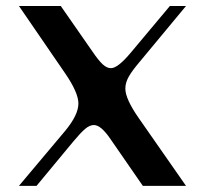

<svg xmlns="http://www.w3.org/2000/svg" viewBox="-20 -603 707 623"><path d="M431.6 -217.8 583.5 0H443.4L338.4 -151.9Q307.6 -197.3 284.7 -197.3Q271 -197.3 256.3 -184.8Q241.7 -172.4 218.8 -145L98.6 0H41.5L190.9 -177.7Q234.4 -230 234.4 -267.1Q234.4 -302.2 191.9 -364.3L41.5 -583.5H177.2L280.8 -434.6Q299.8 -406.7 313.2 -394.3Q326.7 -381.8 339.8 -381.8Q361.8 -381.8 401.9 -429.2L531.2 -583.5H583.5L433.1 -402.3Q408.2 -373 397.5 -353.8Q386.7 -334.5 386.7 -315.4Q386.7 -281.7 431.6 -217.8Z"/></svg>

Font: Gputeks
Style: Bold
Weight: 600
Width: 8
Version: Version 0.9